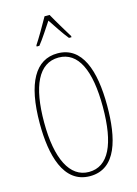

<svg xmlns="http://www.w3.org/2000/svg" viewBox="-140 -1024 791 1109"><g transform="rotate(-15 255.5 -470.0)"><path d="M271 -950H241C217 -906 173 -831 152 -800V-793H168C195 -826 231 -883 256 -920C283 -880 317 -827 345 -793H360V-800C348 -819 297 -903 271 -950ZM457 -358C457 -570 404 -724 257 -724C126 -724 54 -602 54 -358C54 -173 97 10 257 10C416 10 457 -165 457 -358ZM80 -358C80 -574 137 -699 257 -699C374 -699 431 -577 431 -358C431 -135 374 -15 257 -15C143 -15 80 -141 80 -358Z"/></g></svg>

Font: Noto Sans Devanagari UI ExtraCondensed Thin
Style: Regular
Weight: 100
Width: 2
Designer: Jelle Bosma - Monotype Design Team
Foundry: Monotype Imaging Inc.
Version: Version 2.004